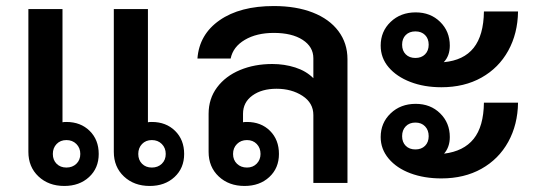

<svg xmlns="http://www.w3.org/2000/svg" viewBox="-20 -606 1782 636"><path d="M307 -96Q307 -49 275 -19.5Q243 10 193 10Q141 10 107.5 -21.5Q74 -53 74 -103V-576H187V-201Q191 -202 200 -202Q247 -202 277 -172.5Q307 -143 307 -96ZM246 -96Q246 -116 233 -129Q220 -142 200 -142Q180 -142 167.5 -129Q155 -116 155 -96Q155 -76 167.5 -63.5Q180 -51 200 -51Q220 -51 233 -63.5Q246 -76 246 -96ZM590 -96Q590 -49 558 -19.5Q526 10 476 10Q424 10 390.5 -21.5Q357 -53 357 -103V-576H470V-201Q474 -202 483 -202Q530 -202 560 -172.5Q590 -143 590 -96ZM529 -96Q529 -116 516 -129Q503 -142 483 -142Q463 -142 450.5 -129Q438 -116 438 -96Q438 -76 450.5 -63.5Q463 -51 483 -51Q503 -51 516 -63.5Q529 -76 529 -96Z M1131 -410V0H1018V-225Q1018 -265 982 -288.5Q946 -312 896 -312Q847 -312 816 -289.5Q785 -267 785 -229V-201Q789 -202 798 -202Q845 -202 874.5 -172.5Q904 -143 904 -96Q904 -49 872 -19.5Q840 10 790 10Q738 10 704.5 -21.5Q671 -53 671 -103V-229Q671 -279 699 -316.5Q727 -354 775 -374Q823 -394 882 -394Q922 -394 958 -382.5Q994 -371 1018 -347V-413Q1018 -451 982.5 -474Q947 -497 887 -497Q830 -497 791 -474Q752 -451 744 -412H634Q640 -492 707.5 -539Q775 -586 887 -586Q961 -586 1016 -564.5Q1071 -543 1101 -503Q1131 -463 1131 -410ZM798 -142Q778 -142 765 -129Q752 -116 752 -96Q752 -76 765 -63.5Q778 -51 798 -51Q818 -51 830.5 -64Q843 -77 843 -96Q843 -116 830.5 -129Q818 -142 798 -142Z M1241 -455Q1241 -502 1274 -533.5Q1307 -565 1357 -565Q1406 -565 1438 -533.5Q1470 -502 1470 -455Q1470 -421 1450 -400Q1516 -406 1549 -447.5Q1582 -489 1583 -568H1696Q1695 -495 1663.5 -438Q1632 -381 1575 -349Q1518 -317 1442 -317Q1385 -317 1339.5 -334.5Q1294 -352 1267.5 -383Q1241 -414 1241 -455ZM1312 -458Q1312 -438 1324 -426Q1336 -414 1356 -414Q1376 -414 1388 -426Q1400 -438 1400 -458Q1400 -478 1388 -490Q1376 -502 1356 -502Q1336 -502 1324 -490Q1312 -478 1312 -458ZM1583 -266H1696Q1695 -193 1663.5 -136Q1632 -79 1575 -47Q1518 -15 1442 -15Q1385 -15 1339.5 -32Q1294 -49 1267.5 -80.5Q1241 -112 1241 -152Q1241 -199 1274 -230.5Q1307 -262 1357 -262Q1406 -262 1438 -230.5Q1470 -199 1470 -152Q1470 -119 1451 -97Q1516 -105 1549 -146Q1582 -187 1583 -266ZM1400 -155Q1400 -175 1388 -187.5Q1376 -200 1356 -200Q1336 -200 1324 -187.5Q1312 -175 1312 -155Q1312 -135 1324 -123Q1336 -111 1356 -111Q1376 -111 1388 -123Q1400 -135 1400 -155Z"/></svg>

Font: Sarabun SemiBold
Style: Regular
Weight: 600
Designer: Suppakit Chalermlarp | Katatrad Co.,Ltd.
Foundry: Cadson Demak Co.,Ltd.
Version: Version 1.000; ttfautohint (v1.6)